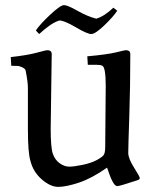

<svg xmlns="http://www.w3.org/2000/svg" viewBox="-20 -721 596 750"><path d="M120 -602Q136 -626 176 -663.5Q216 -701 230 -701Q244 -701 282.5 -679Q321 -657 356 -648Q387 -657 423 -691L438 -679Q422 -655 387 -621.5Q352 -588 336.5 -588Q321 -588 276 -614.5Q231 -641 212 -641Q179 -631 133 -588ZM391 -148 393 -385Q393 -457 380 -464Q373 -468 355 -468H323L321 -501Q399 -508 433.5 -516.5Q468 -525 471 -525Q489 -525 489 -510Q489 -384 485 -265Q481 -146 481 -124Q481 -102 503.5 -66.5Q526 -31 526 -25.5Q526 -20 517 -17Q447 6 438.5 6Q430 6 421.5 -8.5Q413 -23 406 -44Q399 -65 398 -66Q338 -24 288 -7.5Q238 9 207.5 9Q177 9 143.5 -20Q110 -49 99 -92Q89 -124 89 -216V-377Q89 -402 80 -446Q78 -453 67 -458Q56 -463 50 -463.5Q44 -464 24 -464L22 -498Q86 -505 123 -515Q160 -525 164 -525Q182 -525 182 -510L178 -218Q178 -144 186.5 -120Q195 -96 213.5 -83Q232 -70 250.5 -70Q269 -70 302.5 -77Q336 -84 357.5 -95.5Q379 -107 385 -115.5Q391 -124 391 -148Z"/></svg>

Font: Prociono
Style: Regular
Weight: 400
Designer: Barry Schwartz
Foundry: The Crud Factory
Version: Version 2.301